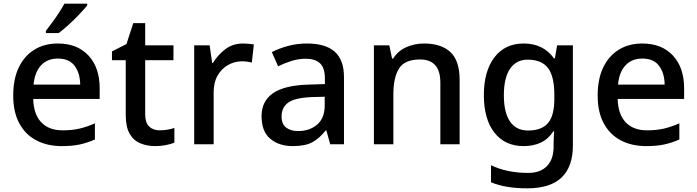

<svg xmlns="http://www.w3.org/2000/svg" viewBox="-20 -786 3796 1046"><path d="M295 -549Q401 -549 462 -483.5Q523 -418 523 -305V-247H161Q163 -164 204.5 -120Q246 -76 321 -76Q373 -76 413.5 -85.5Q454 -95 497 -114V-26Q456 -8 415 1Q374 10 317 10Q238 10 178.5 -21Q119 -52 85.5 -113.5Q52 -175 52 -265Q52 -356 82.5 -419Q113 -482 167.5 -515.5Q222 -549 295 -549ZM295 -467Q238 -467 203.5 -430Q169 -393 163 -325H417Q416 -388 386.5 -427.5Q357 -467 295 -467ZM455 -756Q440 -738 413 -709Q386 -680 355 -652Q324 -624 300 -606H230V-618Q245 -637 264 -663Q283 -689 301 -716.5Q319 -744 331 -766H455Z M849 -76Q870 -76 892 -79.5Q914 -83 930 -89V-9Q912 -1 883.5 4.5Q855 10 826 10Q782 10 745 -5Q708 -20 686.5 -57Q665 -94 665 -160V-458H590V-506L669 -546L706 -660H771V-539H925V-458H771V-162Q771 -118 792.5 -97Q814 -76 849 -76Z M1304 -549Q1318 -549 1334.5 -547.5Q1351 -546 1363 -544L1352 -445Q1326 -452 1298 -452Q1258 -452 1222.5 -432Q1187 -412 1165.5 -374.5Q1144 -337 1144 -284V0H1038V-539H1122L1136 -443H1140Q1166 -486 1207 -517.5Q1248 -549 1304 -549Z M1652 -549Q1753 -549 1803.5 -504.5Q1854 -460 1854 -365V0H1779L1758 -75H1754Q1719 -31 1680.5 -10.5Q1642 10 1574 10Q1501 10 1453 -29.5Q1405 -69 1405 -153Q1405 -235 1467 -278Q1529 -321 1658 -325L1750 -328V-358Q1750 -417 1723 -441.5Q1696 -466 1647 -466Q1606 -466 1568 -454Q1530 -442 1495 -425L1461 -502Q1499 -522 1548.5 -535.5Q1598 -549 1652 -549ZM1677 -257Q1585 -253 1549.5 -226.5Q1514 -200 1514 -152Q1514 -110 1539 -91Q1564 -72 1604 -72Q1666 -72 1707.5 -107Q1749 -142 1749 -212V-259Z M2290 -549Q2384 -549 2434 -502Q2484 -455 2484 -351V0H2379V-336Q2379 -462 2268 -462Q2185 -462 2154 -413Q2123 -364 2123 -272V0H2017V-539H2101L2116 -467H2122Q2148 -509 2193.5 -529Q2239 -549 2290 -549Z M2833 -549Q2940 -549 2998 -468H3003L3015 -539H3101V7Q3101 122 3039.5 181Q2978 240 2852 240Q2793 240 2744.5 232Q2696 224 2655 207V114Q2741 156 2858 156Q2924 156 2960 118.5Q2996 81 2996 13V-5Q2996 -18 2997 -39Q2998 -60 2999 -71H2995Q2968 -29 2927 -9.5Q2886 10 2833 10Q2731 10 2673.5 -63.5Q2616 -137 2616 -268Q2616 -398 2673.5 -473.5Q2731 -549 2833 -549ZM2855 -461Q2792 -461 2758.5 -411Q2725 -361 2725 -267Q2725 -173 2758.5 -124Q2792 -75 2857 -75Q2931 -75 2965.5 -115.5Q3000 -156 3000 -248V-268Q3000 -371 2965 -416Q2930 -461 2855 -461Z M3479 -549Q3585 -549 3646 -483.5Q3707 -418 3707 -305V-247H3345Q3347 -164 3388.5 -120Q3430 -76 3505 -76Q3557 -76 3597.5 -85.5Q3638 -95 3681 -114V-26Q3640 -8 3599 1Q3558 10 3501 10Q3422 10 3362.5 -21Q3303 -52 3269.5 -113.5Q3236 -175 3236 -265Q3236 -356 3266.5 -419Q3297 -482 3351.5 -515.5Q3406 -549 3479 -549ZM3479 -467Q3422 -467 3387.5 -430Q3353 -393 3347 -325H3601Q3600 -388 3570.5 -427.5Q3541 -467 3479 -467Z"/></svg>

Font: Noto Sans Kannada Medium
Style: Regular
Weight: 500
Designer: Jelle Bosma - Monotype Design Team
Foundry: Monotype Imaging Inc.
Version: Version 2.005; ttfautohint (v1.8.4.7-5d5b)